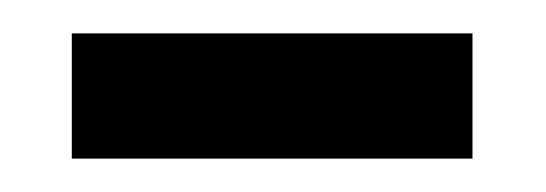

<svg xmlns="http://www.w3.org/2000/svg" viewBox="-20 -330 327 115"><path d="M23 -235H263V-310H23Z"/></svg>

Font: Noto Serif Lao SemiCondensed
Style: Regular
Weight: 400
Width: 4
Designer: Monotype Design Team
Foundry: Monotype Imaging Inc.
Version: Version 2.003